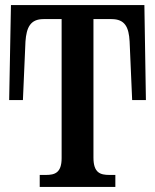

<svg xmlns="http://www.w3.org/2000/svg" viewBox="-20 -734 610 754"><path d="M136 0H433V-47H410C374 -47 347 -55 347 -115V-659H418C471 -659 486 -627 489 -571L499 -341H553L547 -714H23L16 -341H70L80 -571C84 -626 99 -659 151 -659H222V-113C222 -55 195 -47 160 -47H136Z"/></svg>

Font: Noto Serif Condensed Semi
Style: Regular
Weight: 600
Width: 3
Designer: Monotype Design Team
Foundry: Monotype Imaging Inc.
Version: Version 1.002